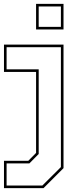

<svg xmlns="http://www.w3.org/2000/svg" viewBox="-28 -770 410 990"><path d="M-7.5 200V59H118L158 18.5V-399H-7.5V-540H299.5V97L196.5 200ZM6 186.5H190.5L286 91.5V-526.5H6V-412.5H171.5V24L123.5 72.5H6ZM158 -618V-750H299.5V-618ZM171.5 -631.5H286V-736.5H171.5Z"/></svg>

Font: Tourney Thin Thin
Style: Regular
Weight: 250
Version: Version 1.015